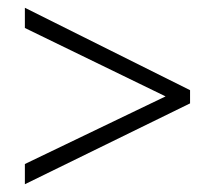

<svg xmlns="http://www.w3.org/2000/svg" viewBox="-20 -606 554 494"><path d="M44 -184 406 -358 44 -534V-586L469 -374V-340L44 -132Z"/></svg>

Font: Noto Sans Khmer UI SemiCondensed Light
Style: Regular
Weight: 300
Width: 4
Designer: Danh Hong and the Monotype Design Team
Foundry: Monotype Imaging Inc.
Version: Version 2.002; ttfautohint (v1.8.4.7-5d5b)